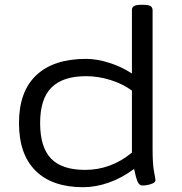

<svg xmlns="http://www.w3.org/2000/svg" viewBox="-20 -772 757 799"><path d="M326 7Q197 7 128 -61.5Q59 -130 59 -260Q59 -391 131 -459Q203 -527 338 -527Q383 -527 435 -510.5Q487 -494 529 -466V-730Q529 -741 537.5 -746.5Q546 -752 568 -752H576Q598 -752 606.5 -746.5Q615 -741 615 -730V-152Q615 -89 621 -58Q627 -27 627 -23Q627 -14 616 -9Q605 -4 592.5 -2Q580 0 573 0Q559 0 552 -17.5Q545 -35 538 -69Q487 -31 432.5 -12Q378 7 326 7ZM334 -65Q442 -65 529 -137V-395Q491 -423 440 -439Q389 -455 338 -455Q242 -455 194.5 -408Q147 -361 147 -260Q147 -159 192.5 -112Q238 -65 334 -65Z"/></svg>

Font: Asap Expanded
Style: Regular
Weight: 400
Width: 7
Designer: Pablo Cosgaya
Foundry: Omnibus-Type
Version: Version 3.001; ttfautohint (v1.8.4.7-5d5b)